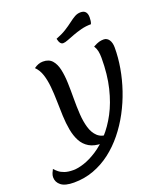

<svg xmlns="http://www.w3.org/2000/svg" viewBox="-261 -1119 1264 1494"><g transform="rotate(-20 371.0 -372.0)"><path d="M89 242Q16 242 -17.5 215.5Q-51 189 -51 148Q-51 132 -44 115Q-37 98 -30 86Q-18 100 -0.5 114.5Q17 129 45.5 139Q74 149 118 149Q156 149 207.5 132Q259 115 315.5 78.5Q372 42 426 -17Q480 -76 524 -158.5Q568 -241 594.5 -350Q621 -459 621 -597Q621 -628 616 -652.5Q611 -677 597 -699Q628 -716 646.5 -721Q665 -726 684 -726Q712 -726 728.5 -702Q745 -678 745 -637Q745 -555 730 -468.5Q715 -382 686 -296.5Q657 -211 614.5 -131.5Q572 -52 517 16Q462 84 396 134.5Q330 185 253 213.5Q176 242 89 242ZM398 30Q333 30 292 5.5Q251 -19 228.5 -61.5Q206 -104 196 -159Q186 -214 183.5 -275.5Q181 -337 180 -399Q179 -461 173.5 -518.5Q168 -576 153 -622.5Q138 -669 107 -699Q143 -726 182 -726Q231 -726 257.5 -696Q284 -666 295 -615.5Q306 -565 308 -502.5Q310 -440 309.5 -372.5Q309 -305 313 -242.5Q317 -180 332 -129.5Q347 -79 379 -49Q411 -19 468 -19ZM380 -806Q367 -806 357.5 -818.5Q348 -831 343 -856Q393 -875 428 -897Q463 -919 489.5 -939.5Q516 -960 539 -973Q562 -986 588 -986Q642 -986 642 -925Q642 -909 640 -895.5Q638 -882 633 -871Q590 -871 551.5 -861Q513 -851 479.5 -838.5Q446 -826 421 -816Q396 -806 380 -806Z"/></g></svg>

Font: Lemonada
Style: Regular
Weight: 400
Designer: Mohamed Gaber (Arabic), Eduardo Tunni (Latin)
Foundry: Kief Type Foundry
Version: Version 4.005